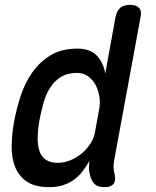

<svg xmlns="http://www.w3.org/2000/svg" viewBox="-20 -760 640 790"><path d="M449 -96Q447 -82 447.5 -68.5Q448 -55 452 -41Q457 -15 446.5 -2.5Q436 10 410 10Q383 10 369.5 -2.5Q356 -15 350 -41Q346 -54 346 -69Q346 -84 348 -98Q334 -73 318 -53Q302 -33 282 -19Q262 -5 237.5 2.5Q213 10 182 10Q123 10 89.5 -13.5Q56 -37 41.5 -75Q27 -113 28 -161.5Q29 -210 38 -260Q48 -313 65.5 -366.5Q83 -420 113.5 -463Q144 -506 189 -533Q234 -560 298 -560Q351 -560 378.5 -531Q406 -502 413 -457L455 -688Q460 -715 474.5 -727.5Q489 -740 515 -740Q541 -740 552.5 -727.5Q564 -715 558 -688ZM218 -90Q244 -90 269.5 -100.5Q295 -111 316 -128.5Q337 -146 352 -169Q367 -192 371 -217L388 -311Q393 -336 389 -362Q385 -388 373.5 -410Q362 -432 342.5 -446Q323 -460 297 -460Q257 -460 230 -443Q203 -426 185.5 -398Q168 -370 158.5 -335Q149 -300 142 -264Q136 -229 135 -197Q134 -165 141.5 -141Q149 -117 167.5 -103.5Q186 -90 218 -90Z"/></svg>

Font: Maple Mono Medium
Style: Italic
Weight: 500
Italic angle: -10°
Monospace: yes
Designer: subframe7536
Version: Version 7.000